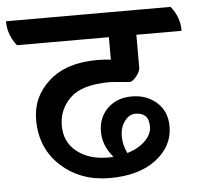

<svg xmlns="http://www.w3.org/2000/svg" viewBox="-88 -666 718 689"><g transform="rotate(-5 270.5 -321.5)"><path d="M420 -529V-408Q418 -395 406.5 -380.5Q395 -366 384 -362Q318 -368 310 -368Q210 -368 167.5 -327Q125 -286 125 -227Q125 -168 168.5 -133.5Q212 -99 281 -99Q294 -99 300 -100Q263 -143 263 -193.5Q263 -244 296.5 -277Q330 -310 384 -310Q438 -310 474 -277.5Q510 -245 510 -191Q510 -120 448 -72.5Q386 -25 281 -25Q176 -25 105.5 -89Q35 -153 35 -256Q35 -339 98 -395Q161 -451 271 -451Q297 -451 321 -448V-529H-10Q-42 -569 -42 -618H551Q583 -579 583 -529ZM351 -109Q391 -121 415.5 -145Q440 -169 440 -196Q440 -223 427.5 -235Q415 -247 392 -247Q369 -247 352.5 -224.5Q336 -202 336 -170.5Q336 -139 351 -109Z"/></g></svg>

Font: Karma SemiBold
Style: Regular
Weight: 600
Designer: Joana Correia
Foundry: Indian Type Foundry
Version: Version 1.202;PS 1.0;hotconv 1.0.78;makeotf.lib2.5.61930; tt